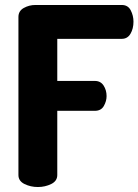

<svg xmlns="http://www.w3.org/2000/svg" viewBox="-20 -751 556 771"><path d="M132 0Q103 0 78.5 -12Q54 -24 54 -48V-683Q54 -707 75.5 -719Q97 -731 122 -731H469Q494 -731 505 -709.5Q516 -688 516 -664Q516 -636 504 -615.5Q492 -595 469 -595H210V-426H361Q384 -426 396 -407.5Q408 -389 408 -365Q408 -345 397 -325.5Q386 -306 361 -306H210V-48Q210 -24 185.5 -12Q161 0 132 0Z"/></svg>

Font: Dosis ExtraBold
Style: Regular
Weight: 800
Designer: EdgarTolentino, PabloImpallari, IginoMarini
Foundry: EdgarTolentino, PabloImpallari, IginoMarini
Version: Version 3.001; ttfautohint (v1.8.2)